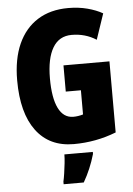

<svg xmlns="http://www.w3.org/2000/svg" viewBox="-62 -770 716 1036"><g transform="rotate(-5 296.5 -251.5)"><path d="M295 -418H544V-33Q434 10 314 10Q182 10 110.5 -86Q39 -182 39 -359Q39 -474 75.5 -555.5Q112 -637 181 -680.5Q250 -724 347 -724Q403 -724 450.5 -711.5Q498 -699 533 -679L486 -540Q427 -578 353 -578Q285 -578 250.5 -520Q216 -462 216 -354Q216 -248 243.5 -192.5Q271 -137 324 -137Q350 -137 377 -145V-276H295ZM412 72Q389 152 349 221H240V207Q244 190 248 163Q252 136 255 108.5Q258 81 258 61H412Z"/></g></svg>

Font: Noto Sans Lao UI ExtCond Blk
Style: Regular
Weight: 900
Width: 2
Designer: Monotype Design Team
Foundry: Monotype Imaging Inc.
Version: Version 2.000; ttfautohint (v1.8.4.7-5d5b)